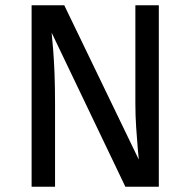

<svg xmlns="http://www.w3.org/2000/svg" viewBox="-20 -709 723 729"><path d="M494 -689H583V0H456L176 -585Q179 -557 182 -518.5Q185 -480 187 -430Q189 -380 189 -316V0H100V-689H224L507 -103Q506 -111 503 -145.5Q500 -180 497 -225.5Q494 -271 494 -313Z"/></svg>

Font: Fira Sans Variable
Style: Regular
Weight: 400
Designer: Carrois Corporate & Edenspiekermann AG
Foundry: Carrois Corporate GbR & Edenspiekermann AG
Version: Version 4.202